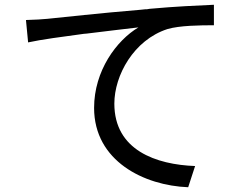

<svg xmlns="http://www.w3.org/2000/svg" viewBox="-20 -751 1040 806"><path d="M799 -54C636 -60 460 -120 460 -316C460 -434 541 -583 683 -629C734 -644 821 -645 878 -645V-731C811 -728 717 -724 608 -714L596 -712C594 -712 591 -712 589 -712L570 -710C400 -696 240 -678 179 -672C160 -670 127 -668 89 -667L98 -573C152 -585 243 -597 332 -609L344 -610C429 -621 513 -630 561 -636C469 -581 375 -454 375 -298C375 -75 585 28 770 35L799 -54Z"/></svg>

Font: Glow Sans SC Normal Book
Style: Regular
Weight: 500
Designer: Ryoko NISHIZUKA (kana, bopomofo & ideographs); Paul D. Hunt (Latin, Greek & Cyrillic); Sandoll Communications, Soo-young
Version: Version 0.93